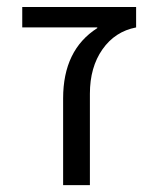

<svg xmlns="http://www.w3.org/2000/svg" viewBox="-20 -540 462 560"><path d="M44.9 -460V-519.5H377V-460Q315.4 -448.2 278.8 -396Q242.2 -343.8 242.2 -266.6V0H164.1V-252.9Q164.1 -394.5 263.7 -458V-460Z"/></svg>

Font: GenEi M Gothic v2 Regular
Style: Regular
Weight: 400
Version: Version 2.0